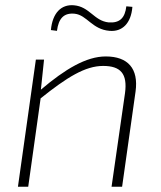

<svg xmlns="http://www.w3.org/2000/svg" viewBox="-20 -708 610 728"><path d="M263 -656C310 -651 329 -596 396 -591C443 -587 477 -619 482 -682L459 -684C454 -640 434 -620 392 -623C336 -629 320 -683 260 -688C213 -692 179 -660 173 -594L196 -591C202 -638 222 -660 263 -656ZM381 -494C307 -494 227 -446 135 -368L147 -482H116L48 0H87L134 -335C234 -415 303 -458 371 -458C437 -458 464 -429 454 -355L403 0H443L494 -361C506 -448 465 -494 381 -494Z"/></svg>

Font: Exo 2 Extra Light
Style: Italic
Weight: 250
Italic angle: -8°
Designer: Natanael Gama
Version: Version 1.001;PS 001.001;hotconv 1.0.88;makeotf.lib2.5.64775